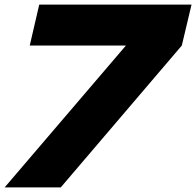

<svg xmlns="http://www.w3.org/2000/svg" viewBox="-39 -820 858 840"><path d="M-18.8 0H226.7L756.4 -620.8L799 -800H132.7L91.1 -620.8H511.9Z"/></svg>

Font: Calandify
Style: Semi Bold Italic
Weight: 700
Italic angle: -12°
Designer: Larry Fischer
Foundry: Larry Fischer
Version: Version 1.0; ttfautohint (v1.8.4.7-5d5b)